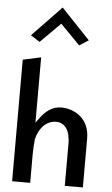

<svg xmlns="http://www.w3.org/2000/svg" viewBox="-65 -1079 648 1111"><g transform="rotate(5 258.5 -523.5)"><path d="M84 -861 137 -827 253 -943 367 -827 420 -861 253 -1037ZM159 -264C173 -323 212 -375 274 -375C320 -375 348 -336 352 -289C353 -284 355 -274 355 -268V-10H460V-296C460 -408 375 -460 295 -460C241 -460 201 -426 170 -381L154 -359V-739L49 -716V-10H154V-175C154 -205 156 -234 159 -262Z"/></g></svg>

Font: Bluebird
Style: LiNrw
Weight: 300
Designer: Jasper
Foundry: Cannot Into Space Fonts
Version: Version 0.98